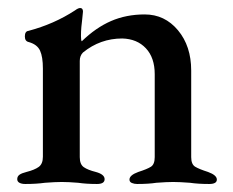

<svg xmlns="http://www.w3.org/2000/svg" viewBox="-20 -456 581 479"><path d="M23 -9Q23 -16 28.5 -20Q34 -24 46 -27Q66 -32 76.5 -39.5Q87 -47 87 -65V-285Q87 -314 80 -329.5Q73 -345 52 -351Q42 -353 42 -365Q42 -378 51 -379Q115 -396 167 -430Q175 -436 180 -436Q187 -436 187 -427L185 -407Q184 -400 183 -389Q182 -378 182 -366Q182 -355 184 -353Q219 -387 257 -403.5Q295 -420 341 -420Q391 -420 424 -380.5Q457 -341 457 -280V-64Q457 -46 467 -40Q477 -34 499 -27Q521 -19 521 -8Q521 3 502 3Q474 3 454 0Q428 -2 412 -2Q396 -2 370 0Q351 3 322 3Q315 3 309 0.5Q303 -2 303 -8Q303 -19 325 -27Q347 -34 356.5 -40Q366 -46 366 -64V-271Q366 -312 344 -335.5Q322 -359 285 -360Q230 -360 187 -325Q179 -317 179 -304V-64Q179 -46 189 -39Q199 -32 219 -27Q241 -21 241 -9Q241 3 222 3Q195 3 175 0Q151 -2 134 -2Q118 -2 92 0Q71 3 43 3Q34 3 28.5 0Q23 -3 23 -9Z"/></svg>

Font: EB Garamond Medium
Style: Regular
Weight: 500
Designer: Georg Duffner and Octavio Pardo
Foundry: Georg Duffner
Version: Version 1.000